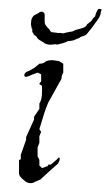

<svg xmlns="http://www.w3.org/2000/svg" viewBox="-20 -406 250 434"><path d="M49 8Q41 8 35 2Q23 -7 23 -14V-42Q22 -42 23 -43Q23 -45 27 -46V-56L39 -90V-96L57 -136V-142L69 -160V-172Q75 -181 75 -198V-212Q74 -212 73 -213L69 -216Q69 -218 73 -222V-238L65 -242L55 -238Q53 -238 52 -237L45 -234Q35 -230 35 -236Q35 -241 41 -244Q47 -246 53 -250Q59 -253 69 -262Q78 -262 82 -266Q86 -270 99 -270L113 -268L123 -262V-242L121 -238Q119 -234 119 -228L89 -174Q85 -165 80 -150L69 -114L73 -108L69 -98V-84Q69 -82 67 -78Q65 -74 65 -72V-52L67 -49Q68 -47 68.5 -46Q69 -45 69 -44V-32L75 -26L86 -30H87Q89 -32 89 -33V-34H95L109 -46L113 -50Q115 -50 115 -47Q115 -43 111 -36L95 -22L71 0L59 5Q55 8 49 8ZM94 -305Q87 -305 81 -308Q79 -310 73.5 -313Q68 -316 65 -319Q63 -323 61 -324.5Q59 -326 56 -328Q56 -330 55 -331Q54 -332 54 -332Q54 -333 53.5 -333.5Q53 -334 53 -334Q53 -333 53 -338Q53 -343 52 -341Q51 -342 51 -346Q50 -348 50 -352Q50 -368 59.5 -372.5Q69 -377 70 -379Q72 -379 74.5 -379.5Q77 -380 78 -378Q81 -377 81 -372Q81 -364 81 -358.5Q81 -353 82 -351Q86 -345 89 -342Q91 -341 92.5 -338Q94 -335 94 -335Q96 -335 96 -334Q96 -333 99 -333L108 -332Q110 -331 113 -331.5Q116 -332 120 -331Q122 -330 124.5 -331Q127 -332 128 -332L138 -334L144 -335L150 -338L157 -340Q170 -343 173 -346Q175 -347 176 -349.5Q177 -352 181 -354Q181 -355 185 -357Q189 -361 189 -363Q191 -365 192.5 -366.5Q194 -368 195 -369Q196 -374 198.5 -379.5Q201 -385 203 -386Q211 -386 209.5 -383Q208 -380 208 -380Q208 -372 202 -363L197 -356Q195 -353 187 -342.5Q179 -332 177 -330Q174 -326 168 -324.5Q162 -323 159 -320Q158 -320 154.5 -318.5Q151 -317 147 -315Q142 -314 139 -313.5Q136 -313 133 -313Q132 -312 129.5 -311Q127 -310 124 -309L109 -305Q108 -305 108 -305.5Q108 -306 105 -306Q104 -306 101 -305.5Q98 -305 94 -305Z"/></svg>

Font: Estonia
Style: Regular
Weight: 400
Designer: Robert E. Leuschke
Foundry: Robert E. Leuschke
Version: Version 1.014; ttfautohint (v1.8.3)